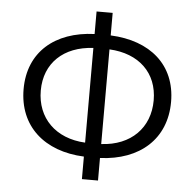

<svg xmlns="http://www.w3.org/2000/svg" viewBox="-54 -812 903 891"><g transform="rotate(5 397.5 -366.5)"><path d="M360 24H435V-81C620 -89 741 -196 741 -369C741 -541 620 -644 435 -652V-757H360V-652C175 -645 54 -541 54 -369C54 -196 175 -89 360 -81ZM134 -369C134 -497 222 -580 360 -587V-146C222 -153 134 -241 134 -369ZM660 -369C660 -241 573 -153 435 -146V-587C573 -580 660 -497 660 -369Z"/></g></svg>

Font: Source Han Sans JP Normal
Style: Regular
Weight: 350
Designer: Ryoko NISHIZUKA 西塚涼子 (kana, bopomofo & ideographs); Paul D. Hunt (Latin, Greek & Cyrillic); Sandoll Communications 산돌커뮤니
Foundry: Adobe
Version: Version 2.002;hotconv 1.0.116;makeotfexe 2.5.65601